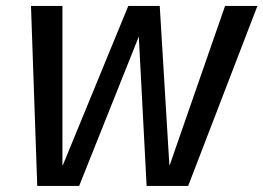

<svg xmlns="http://www.w3.org/2000/svg" viewBox="-20 -612 867 632"><path d="M102.6 0H240.5L436.9 -491.6L462.6 0H599.4L827.3 -592.4H720.8L538.7 -68.6H537.5L505.8 -592.4H402.3L186.7 -68H185.5L185.5 -592.4H82Z"/></svg>

Font: Anybody Thin
Style: Italic
Weight: 100
Italic angle: -10°
Designer: Tyler Finck
Foundry: Etcetera Type Company
Version: Version 1.114;gftools[0.9.25]